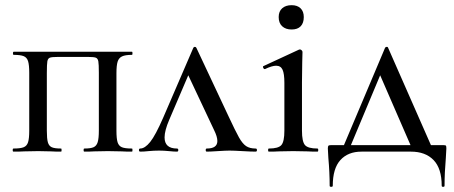

<svg xmlns="http://www.w3.org/2000/svg" viewBox="-20 -586 1753 742"><path d="M490 0Q464 0 450 -1L397 -2L344 -1Q330 0 306 0Q303 0 303 -6Q303 -12 306 -12Q330 -12 341.5 -17Q353 -22 357.5 -36.5Q362 -51 362 -81V-305Q362 -338 360 -349Q358 -360 350.5 -363Q343 -366 320 -366H204Q180 -366 172.5 -363Q165 -360 163 -349Q161 -338 161 -303V-81Q161 -50 165 -36Q169 -22 180 -17Q191 -12 216 -12Q218 -12 218 -6Q218 0 216 0Q191 0 177 -1L128 -2L74 -1Q59 0 32 0Q29 0 29 -6Q29 -12 32 -12Q59 -12 71.5 -17Q84 -22 88.5 -36.5Q93 -51 93 -81V-305Q93 -335 88.5 -349.5Q84 -364 71.5 -369Q59 -374 33 -374Q30 -374 30 -380Q30 -386 33 -386H490Q492 -386 492 -380Q492 -374 490 -374Q464 -374 451.5 -368Q439 -362 434.5 -347.5Q430 -333 430 -303V-81Q430 -50 434.5 -36Q439 -22 451 -17Q463 -12 490 -12Q492 -12 492 -6Q492 0 490 0Z M522 -12Q540 -12 560.5 -37.5Q581 -63 611 -132L727 -401Q729 -405 733 -405Q737 -405 739 -401L863 -137Q890 -79 903.5 -55Q917 -31 931 -21.5Q945 -12 968 -12Q973 -12 973 -6Q973 0 968 0Q951 0 917 -2Q883 -4 867 -4Q852 -4 822 -2Q792 0 779 0Q775 0 775 -6Q775 -12 779 -12Q820 -12 820 -41Q820 -58 807 -84L702 -307L732 -352L634 -123Q616 -81 616 -55Q616 -12 664 -12Q669 -12 669 -6Q669 0 664 0Q653 0 633 -2Q613 -4 595 -4Q574 -4 554 -2Q536 0 522 0Q517 0 517 -6Q517 -12 522 -12Z M1019 -12Q1056 -12 1067.5 -25.5Q1079 -39 1079 -81V-266Q1079 -301 1072 -316.5Q1065 -332 1047 -332Q1031 -332 1004 -319H1003Q999 -319 997 -324.5Q995 -330 999 -331L1135 -394L1139 -395Q1142 -395 1145.5 -392Q1149 -389 1149 -385Q1149 -378 1148 -345Q1147 -312 1147 -267V-81Q1147 -39 1158.5 -25.5Q1170 -12 1207 -12Q1210 -12 1210 -6Q1210 0 1207 0Q1183 0 1168 -1L1113 -2L1058 -1Q1043 0 1019 0Q1016 0 1016 -6Q1016 -12 1019 -12ZM1057 -520Q1057 -542 1070.5 -554Q1084 -566 1107 -566Q1129 -566 1141.5 -554Q1154 -542 1154 -520Q1154 -497 1142 -484.5Q1130 -472 1107 -472Q1084 -472 1070.5 -484.5Q1057 -497 1057 -520Z M1480 -401 1656 -1H1577L1444 -307L1473 -352L1326 -1H1299L1468 -401Q1470 -405 1474.5 -405Q1479 -405 1480 -401ZM1249 25Q1247 -3 1247 -12Q1247 -20 1249 -22.5Q1251 -25 1258 -25H1695Q1702 -25 1703.5 -23Q1705 -21 1705 -12Q1705 -4 1703 24Q1698 82 1698 132Q1698 136 1692.5 136Q1687 136 1687 132Q1687 65 1655.5 32.5Q1624 0 1568 0H1377Q1325 0 1295.5 32.5Q1266 65 1266 132Q1266 136 1260 136Q1254 136 1254 132Q1254 80 1249 25Z"/></svg>

Font: Cormorant Garamond Medium
Style: Regular
Weight: 500
Designer: Christian Thalmann (Catharsis Fonts)
Foundry: Catharsis Fonts
Version: Version 4.000